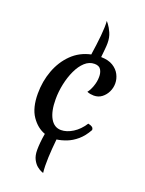

<svg xmlns="http://www.w3.org/2000/svg" viewBox="-189 -955 923 1224"><g transform="rotate(20 272.5 -343.0)"><path d="M179 -288Q179 -206 205 -160Q231 -114 278 -114Q316 -114 357 -139.5Q398 -165 428 -212Q444 -209 454.5 -202.5Q465 -196 465 -182Q439 -135 406 -107Q373 -79 338 -65.5Q303 -52 272 -48Q265 19 262.5 78.5Q260 138 265 182Q265 182 252 177Q239 172 222 158.5Q205 145 192 120Q179 95 179 56Q179 35 181.5 6.5Q184 -22 190 -56Q136 -75 98 -130.5Q60 -186 60 -283Q60 -366 87.5 -440Q115 -514 167.5 -565.5Q220 -617 295 -633Q306 -705 312 -766Q318 -827 315 -868Q315 -868 328 -851.5Q341 -835 354.5 -805Q368 -775 368 -736Q368 -718 365.5 -693.5Q363 -669 360 -639Q410 -638 441 -619Q472 -600 487 -571Q502 -542 502 -511Q502 -481 489 -454Q476 -427 453 -409.5Q430 -392 399 -392Q389 -392 376.5 -394Q364 -396 353 -401Q367 -417 379 -450Q391 -483 391 -514Q392 -542 380 -563Q368 -584 336 -584Q300 -584 271 -557.5Q242 -531 221.5 -487Q201 -443 190 -391Q179 -339 179 -288Z"/></g></svg>

Font: Merienda Medium
Style: Regular
Weight: 500
Designer: Eduardo Rodriguez Tunni
Foundry: Eduardo Rodriguez Tunni
Version: Version 2.001; ttfautohint (v1.8.4.7-5d5b)